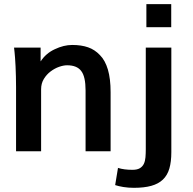

<svg xmlns="http://www.w3.org/2000/svg" viewBox="-20 -731 931 928"><path d="M57.6 0V-310.1Q57.6 -336.9 56.9 -361.8Q56.2 -386.7 55.2 -410.6Q54.2 -434.6 52.7 -451.7Q51.3 -468.8 50.3 -479.5L47.9 -501H176.3V-434.1Q202.1 -473.6 245.1 -493.2Q288.1 -513.7 329.1 -513.7Q373 -513.7 405.5 -502.4Q438 -491.2 462.9 -464.8Q488.3 -439.5 501.5 -394.8Q514.6 -350.1 514.6 -285.6V0H393.6V-293.9Q393.6 -360.8 372.6 -387.7Q352.1 -415.5 304.2 -415.5Q287.1 -415.5 265.6 -408Q244.1 -400.4 224.6 -385.7Q205.1 -371.1 191.9 -349.4Q178.7 -327.6 178.7 -299.8V0ZM687.5 -599.6V-710.9H807.6V-599.6ZM627 176.8Q600.1 176.8 576.2 172.9Q552.2 168.9 536.6 163.6L550.3 80.6Q579.6 89.8 620.1 89.8Q643.1 89.8 656 82Q668.9 74.2 675.3 60.8Q681.6 47.4 683.1 29.3Q684.6 11.2 684.6 -9.8V-501H808.1V4.4Q808.1 50.8 798.6 83.5Q789.1 116.2 767.3 137Q745.6 157.7 711.2 167.2Q676.8 176.8 627 176.8ZM550.3 80.6 548.8 80.1H550.3Z"/></svg>

Font: Ride
Style: Bold
Weight: 700
Version: Version 3.000